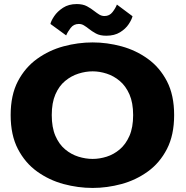

<svg xmlns="http://www.w3.org/2000/svg" viewBox="-20 -915 915 946"><path d="M436.5 11Q364.5 11 293.2 -8.2Q222 -27.5 163 -69.8Q104 -112 68.2 -180.8Q32.5 -249.5 32.5 -348Q32.5 -446.5 68.2 -514.8Q104 -583 163 -625.2Q222 -667.5 293.2 -686.8Q364.5 -706 436.5 -706Q507.5 -706 578.5 -686.8Q649.5 -667.5 708.2 -625.2Q767 -583 802.5 -514.8Q838 -446.5 838 -348Q838 -249.5 802.5 -180.8Q767 -112 708.2 -69.8Q649.5 -27.5 578.5 -8.2Q507.5 11 436.5 11ZM436.5 -132Q470.5 -132 505.5 -143Q540.5 -154 570 -179Q599.5 -204 617.8 -245.5Q636 -287 636 -348Q636 -408.5 617.8 -450Q599.5 -491.5 570 -516.2Q540.5 -541 505.5 -552.2Q470.5 -563.5 436.5 -563.5Q402 -563.5 366.5 -552.2Q331 -541 301 -516.2Q271 -491.5 253 -450Q235 -408.5 235 -348Q235 -287 253 -245.5Q271 -204 301 -179Q331 -154 366.5 -143Q402 -132 436.5 -132ZM503.5 -739Q472.5 -739 452.5 -750Q432.5 -761 417 -773.5Q405 -783 393.5 -790Q382 -797 368.5 -797Q343 -797 328 -777.2Q313 -757.5 306 -740.5L228.5 -797Q231.5 -812 247 -835.2Q262.5 -858.5 290.5 -876.8Q318.5 -895 358 -895Q388.5 -895 408.8 -884Q429 -873 444.5 -860.5Q457.5 -850.5 469.2 -843.2Q481 -836 495 -836Q519.5 -836 534.5 -855.5Q549.5 -875 556 -892.5L633 -835Q629 -818.5 614 -795.8Q599 -773 571.5 -756Q544 -739 503.5 -739Z"/></svg>

Font: Trispace SemiExpanded ExtraBold
Style: Regular
Weight: 800
Width: 6
Designer: Tyler Finck
Foundry: Etcetera Type Company
Version: Version 1.210; ttfautohint (v1.8.3)